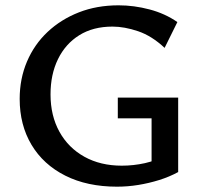

<svg xmlns="http://www.w3.org/2000/svg" viewBox="-20 -690 761 722"><path d="M420 12Q308 12 225.5 -29.5Q143 -71 98.5 -145.5Q54 -220 54 -318Q54 -394 81.5 -458.5Q109 -523 159 -570Q209 -617 276.5 -643.5Q344 -670 426 -670Q484 -670 542.5 -654.5Q601 -639 647 -607L599 -510Q551 -555 499.5 -572.5Q448 -590 403 -590Q330 -590 278 -557.5Q226 -525 198 -467.5Q170 -410 170 -335Q170 -255 203.5 -194.5Q237 -134 297.5 -100.5Q358 -67 438 -67Q482 -67 525 -76.5Q568 -86 605 -108L550 -44V-245H423V-323H650V-43Q617 -25 578.5 -13Q540 -1 500 5.5Q460 12 420 12Z"/></svg>

Font: Ysabeau Infant SemiBold
Style: Regular
Weight: 600
Designer: Christian Thalmann (Catharsis Fonts)
Version: Version 2.002; featfreeze: ss01,ss02,lnum